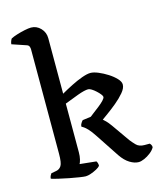

<svg xmlns="http://www.w3.org/2000/svg" viewBox="-118 -886 820 973"><g transform="rotate(-15 292.0 -400.0)"><path d="M211 0Q202 0 179 -3.5Q156 -7 127.5 -12.5Q99 -18 73.5 -24Q48 -30 36 -34Q36 -42 39.5 -49Q43 -56 46 -60L73 -65Q90 -68 99.5 -83Q109 -98 109 -145V-694Q109 -701 106 -708.5Q103 -716 93 -719L19 -744Q20 -754 23.5 -762Q27 -770 29 -772Q40 -778 60.5 -784.5Q81 -791 102.5 -795.5Q124 -800 137 -800Q166 -800 187 -778Q208 -756 208 -725V-434Q234 -449 264.5 -464.5Q295 -480 323 -490Q351 -500 368 -500Q385 -500 409 -490Q433 -480 456.5 -465Q480 -450 496 -433Q512 -416 512 -401Q512 -382 493 -359.5Q474 -337 448 -315.5Q422 -294 399 -277.5Q376 -261 368 -255Q373 -251 382.5 -241.5Q392 -232 405 -214L471 -120Q481 -107 496 -91.5Q511 -76 539 -76H566Q568 -75 572 -69Q576 -63 576 -55Q569 -41 552.5 -28Q536 -15 518.5 -7.5Q501 0 489 0Q467 0 442.5 -15Q418 -30 397 -61L317 -182Q298 -211 285.5 -224Q273 -237 266 -241.5Q259 -246 254 -249Q254 -258 259.5 -266.5Q265 -275 269 -279L313 -285Q319 -290 333 -300.5Q347 -311 363 -323.5Q379 -336 390 -347.5Q401 -359 401 -366Q401 -371 393.5 -380.5Q386 -390 375 -400Q364 -410 353.5 -416.5Q343 -423 336 -423Q317 -423 280 -409.5Q243 -396 208 -382V-127Q208 -106 204 -90Q200 -74 196 -68L282 -59Q285 -55 287 -49Q289 -43 289 -35Q284 -27 269 -19Q254 -11 238 -5.5Q222 0 211 0Z"/></g></svg>

Font: Texturina 12pt Medium
Style: Regular
Weight: 500
Designer: Guillermo Torres Carreño
Foundry: Omnibus-Type
Version: Version 1.002